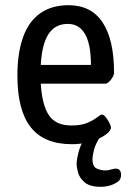

<svg xmlns="http://www.w3.org/2000/svg" viewBox="-20 -549 494 739"><path d="M256 6Q150 6 98.5 -59Q47 -124 47 -258Q47 -346 69 -406.5Q91 -467 135 -498Q179 -529 244 -529Q331 -529 375 -462.5Q419 -396 419 -268Q419 -262 413.5 -252Q408 -242 400 -234.5Q392 -227 386 -227H137Q142 -144 168.5 -105Q195 -66 255 -66Q293 -66 317 -76.5Q341 -87 354 -97.5Q367 -108 372 -108Q379 -108 387 -98Q395 -88 401 -76Q407 -64 407 -58Q407 -49 395.5 -38Q384 -27 363.5 -17Q343 -7 315.5 -0.5Q288 6 256 6ZM137 -299H330Q330 -378 307.5 -417.5Q285 -457 241 -457Q192 -457 166.5 -417.5Q141 -378 137 -299ZM367 170Q326 170 306 153Q286 136 280.5 115.5Q275 95 275 82Q275 62 284.5 29Q294 -4 319 -33L362 -17Q348 5 342 27Q336 49 336 64Q336 93 353 100Q370 107 386 107Q396 107 407.5 103.5Q419 100 426 100Q436 100 441 106.5Q446 113 446 124Q446 142 433 151Q405 170 367 170Z"/></svg>

Font: Asap Condensed VF Beta
Style: Regular
Weight: 400
Designer: Pablo Cosgaya
Foundry: Omnibus-Type
Version: Version 1.008